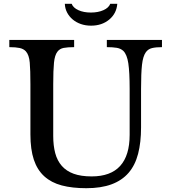

<svg xmlns="http://www.w3.org/2000/svg" viewBox="-20 -980 901 1010"><path d="M722 -310Q722 -231 706.5 -171Q691 -111 656.5 -71Q622 -31 567 -10.5Q512 10 434 10Q360 10 305 -4.5Q250 -19 213 -52.5Q176 -86 158 -140Q140 -194 140 -273V-537Q140 -611 136.5 -651Q133 -691 116 -710Q104 -723 83.5 -727.5Q63 -732 29 -732V-770H370V-732Q336 -732 315 -728Q294 -724 282 -708Q268 -690 264 -650.5Q260 -611 260 -537V-265Q260 -214 270.5 -174.5Q281 -135 305 -107.5Q329 -80 367.5 -66Q406 -52 462 -52Q562 -52 612 -107Q662 -162 662 -271V-512Q662 -601 655 -647Q648 -693 629 -712Q615 -725 594 -728.5Q573 -732 542 -732V-770H832V-732Q800 -732 779.5 -727Q759 -722 747 -705Q732 -684 727 -639.5Q722 -595 722 -512ZM597 -960Q593 -909 554.5 -877Q516 -845 459 -845Q430 -845 405.5 -853.5Q381 -862 362.5 -877.5Q344 -893 333 -914Q322 -935 321 -960H357Q365 -939 392.5 -926.5Q420 -914 458 -914Q496 -914 524 -926.5Q552 -939 560 -960Z"/></svg>

Font: SVN-Libre Baskerville
Style: Regular
Weight: 400
Designer: Pablo Impallari, Rodrigo Fuenzalida
Foundry: Pablo Impallari, Rodrigo Fuenzalida
Version: Version 1.000; ttfautohint (v1.8.4)